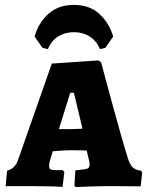

<svg xmlns="http://www.w3.org/2000/svg" viewBox="-20 -757 603 782"><path d="M283 -1 287 -63Q316 -66 327 -68Q338 -70 341.5 -74.5Q345 -79 345 -89Q345 -93 344 -97.5Q343 -102 342 -106L333 -144Q311 -145 265 -145Q251 -145 221 -143Q203 -141 195 -141L183 -101Q180 -88 180 -82Q180 -71 185.5 -67.5Q191 -64 209 -64H235L242 -57L235 4Q223 3 187 2Q151 1 109 1H3L9 -62Q25 -66 36 -76.5Q47 -87 54 -107L191 -498L381 -511L392 -503Q404 -456 442.5 -315.5Q481 -175 500 -115Q508 -88 520 -76Q532 -64 554 -62L559 -55L553 2L441 1Q394 1 348 2.5Q302 4 289 5ZM267 -231Q284 -231 316 -233L281 -379H266L220 -231ZM175 -557 153 -562 121 -608Q136 -663 176.5 -700Q217 -737 281 -737Q345 -737 385 -700Q425 -663 441 -608L409 -562L387 -557Q373 -591 345 -608.5Q317 -626 281 -626Q245 -626 217 -608.5Q189 -591 175 -557Z"/></svg>

Font: Alegreya SC ExtraBold
Style: Regular
Weight: 800
Designer: Juan Pablo del Peral
Foundry: Huerta Tipografica
Version: Version 2.007; ttfautohint (v1.6)